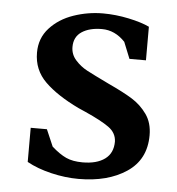

<svg xmlns="http://www.w3.org/2000/svg" viewBox="-46 -606 611 661"><g transform="rotate(5 260.0 -275.5)"><path d="M126 -149 151 -91Q178 -67 201 -56.5Q224 -46 258 -46Q307 -46 335 -66.5Q363 -87 363 -127Q362 -157 335.5 -176Q309 -195 253 -220L228 -231Q153 -267 111 -308Q69 -349 69 -409Q69 -459 101 -494Q133 -529 182.5 -546Q232 -563 284 -563Q328 -563 373 -553.5Q418 -544 445 -531V-415H388L365 -472Q330 -509 285 -509Q242 -509 215.5 -491.5Q189 -474 189 -439Q189 -413 206.5 -393.5Q224 -374 246.5 -362Q269 -350 325 -323Q377 -299 407.5 -280Q438 -261 459 -231.5Q480 -202 480 -159Q480 -75 415 -31.5Q350 12 249 12Q203 12 154.5 0.5Q106 -11 70 -31V-149Z"/></g></svg>

Font: Martel
Style: Bold
Weight: 700
Designer: Dan Reynolds
Foundry: Dan Reynolds
Version: Version 1.001; ttfautohint (v1.1) -l 5 -r 5 -G 72 -x 0 -D la